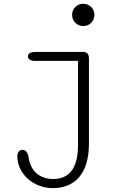

<svg xmlns="http://www.w3.org/2000/svg" viewBox="-20 -752 659 1020"><path d="M422.5 -613.5C455.5 -613.5 481.5 -639.5 481.5 -673C481.5 -706 455.5 -732 422.5 -732C389.5 -732 363 -706.5 363 -673C363 -639.5 389.5 -613.5 422.5 -613.5ZM72 77C72 172.5 159 247.5 260.5 247.5C373.5 247.5 452.5 175.5 452.5 11V-440.5C452.5 -463.5 443 -476 423.5 -476H168C141 -476 128.5 -467.5 128.5 -452.5C128.5 -437.5 141 -428.5 168 -428.5H394.5V18C394.5 150 342 199 261.5 199C195.5 199 140.5 160.5 131 78C125.5 55.5 114.5 44 99.5 44C84.5 44 72 56 72 77Z"/></svg>

Font: RTM Light Light
Style: Regular
Weight: 300
Designer: after Tyler Finck
Foundry: An Endless Supply
Version: Version 1.000;Glyphs 3.2.1 (3258)